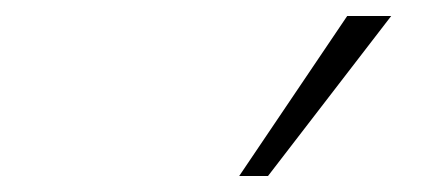

<svg xmlns="http://www.w3.org/2000/svg" viewBox="-20 -769 540 240"><path d="M279 -549 414 -749H469L315 -549Z"/></svg>

Font: Mulish ExtraLight
Style: Italic
Weight: 200
Italic angle: -9°
Designer: Vernon Adams
Foundry: Vernon Adams
Version: Version 3.603